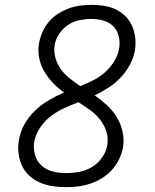

<svg xmlns="http://www.w3.org/2000/svg" viewBox="-20 -763 640 791"><path d="M252 8Q224 8 197 4Q170 0 145.5 -10.5Q121 -21 101.5 -38.5Q82 -56 71 -79.5Q60 -103 56.5 -130.5Q53 -158 58 -186Q63 -219 80.5 -250.5Q98 -282 124 -307Q150 -332 181 -350Q212 -368 244 -382Q220 -399 199.5 -420Q179 -441 163.5 -467Q148 -493 141.5 -523.5Q135 -554 141 -586Q145 -609 155.5 -632Q166 -655 182 -674Q198 -693 219.5 -706.5Q241 -720 264 -728.5Q287 -737 310.5 -740Q334 -743 357 -743Q384 -743 409 -739Q434 -735 456.5 -724.5Q479 -714 496.5 -696.5Q514 -679 524 -656.5Q534 -634 537 -608Q540 -582 536 -556Q531 -526 515.5 -497Q500 -468 477.5 -444Q455 -420 427 -402Q399 -384 370 -370Q396 -352 419.5 -330.5Q443 -309 460 -282Q477 -255 484.5 -222.5Q492 -190 487 -156Q482 -131 470.5 -107Q459 -83 441 -63Q423 -43 400 -29Q377 -15 352 -6.5Q327 2 302 5Q277 8 252 8ZM311 -408Q338 -419 364.5 -432.5Q391 -446 413 -465.5Q435 -485 450.5 -510.5Q466 -536 471 -564Q475 -589 469 -613.5Q463 -638 447 -654.5Q431 -671 406.5 -678Q382 -685 357 -685Q333 -685 307.5 -680Q282 -675 260.5 -660.5Q239 -646 224 -623.5Q209 -601 205 -577Q201 -549 209 -522.5Q217 -496 232.5 -475.5Q248 -455 268.5 -439Q289 -423 311 -408ZM252 -50Q279 -50 306.5 -55Q334 -60 359 -75Q384 -90 401 -114.5Q418 -139 422 -165Q427 -196 417.5 -223.5Q408 -251 390.5 -272.5Q373 -294 350 -310.5Q327 -327 303 -342Q274 -331 244.5 -317.5Q215 -304 189 -284Q163 -264 144.5 -236Q126 -208 121 -178Q117 -150 124.5 -124Q132 -98 151.5 -80.5Q171 -63 197.5 -56.5Q224 -50 252 -50Z"/></svg>

Font: Iosevka Aile Light Oblique
Style: Regular
Weight: 300
Italic angle: -9°
Designer: Belleve Invis
Foundry: Belleve Invis
Version: Version 31.1.0; ttfautohint (v1.8.4)